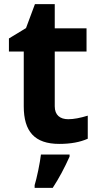

<svg xmlns="http://www.w3.org/2000/svg" viewBox="-20 -682 474 923"><path d="M308.1 -108.9C269 -108.9 243.2 -128.4 243.2 -170.9V-434.1H396V-545.9H243.2V-662.1H147.9L105 -546.9L22.9 -497.1V-434.1H94.2V-170.9C94.2 -50.3 146 9.8 265.1 9.8C319.3 9.8 364.7 1.5 401.9 -15.1V-126C365.2 -114.7 334 -108.9 308.1 -108.9ZM146.5 221.2H233.4C263.2 175.8 290 125.5 314.5 70.8V61H176.8C174.3 82 169.9 107.4 163.6 138.2C157.2 168.9 151.4 191.9 146.5 208Z"/></svg>

Font: Noto Reveo Sans
Style: Bold
Weight: 700
Designer: Monotype Design team
Foundry: Monotype Imaging Inc.
Version: Version 1.04